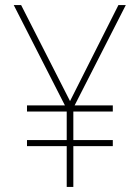

<svg xmlns="http://www.w3.org/2000/svg" viewBox="-20 -734 549 754"><path d="M255 -337 445 -714H474L273 -320H423V-296H268V-184H423V-160H268V0H242V-160H86V-184H242V-296H86V-320H235L34 -714H63Z"/></svg>

Font: Noto Sans Bengali SemiCondensed Thin
Style: Regular
Weight: 100
Width: 4
Designer: Joana Ranito - Universal Thirst; Jelle Bosma - Monotype Design Team
Foundry: Universal Thirst ehf.
Version: Version 3.000; ttfautohint (v1.8.4.7-5d5b)